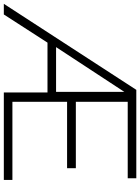

<svg xmlns="http://www.w3.org/2000/svg" viewBox="92 -870 750 1029"><g transform="rotate(90 467.5 -355.0)"><path d="M434 -710H908V-664H498V-386H854V-339H498V-46H917V0H448V-234H181L30 0H-27ZM445 -280V-646L205 -280Z"/></g></svg>

Font: Raleway Light
Style: Regular
Weight: 300
Designer: Matt McInerney, Pablo Impallari, Rodrigo Fuenzalida
Foundry: Matt McInerney, Pablo Impallari, Rodrigo Fuenzalida
Version: Version 4.026